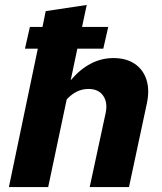

<svg xmlns="http://www.w3.org/2000/svg" viewBox="-20 -757 655 777"><path d="M16 0 133 -560H81L101 -648H152L165 -712L331 -737L312 -648H418L398 -560H293L266 -432Q303 -476 346.5 -499Q390 -522 439 -522Q491 -522 525.5 -498.5Q560 -475 573 -433.5Q586 -392 574 -337L502 0H343L407 -297Q417 -341 398 -369Q379 -397 338 -397Q314 -397 292.5 -387Q271 -377 250 -355L175 0Z"/></svg>

Font: Red Hat Text VF
Style: Italic
Weight: 300
Italic angle: -12°
Designer: Pentagram, MCKL
Foundry: Pentagram, MCKL
Version: Version 1.023